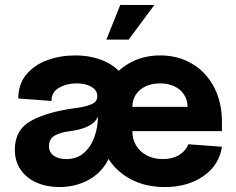

<svg xmlns="http://www.w3.org/2000/svg" viewBox="-20 -740 953 776"><path d="M376 -250Q376 -327 408.5 -387.5Q441 -448 498 -482Q555 -516 628 -516Q700 -516 757 -482Q814 -448 845.5 -387Q877 -326 877 -248V-210H515Q515 -177 530.5 -151.5Q546 -126 574 -111.5Q602 -97 638 -97Q676 -97 703 -113Q730 -129 741 -157L877 -147Q866 -73 802.5 -28.5Q739 16 646 16Q566 16 505 -17.5Q444 -51 410 -111.5Q376 -172 376 -250ZM627 -403Q594 -403 568.5 -391Q543 -379 529 -357.5Q515 -336 515 -308H738Q738 -336 724 -357.5Q710 -379 685 -391Q660 -403 627 -403ZM40 -135Q40 -216 106 -252Q172 -288 284 -303Q325 -308 350.5 -319Q376 -330 373 -356Q371 -377 348 -390Q325 -403 290 -403Q250 -403 219 -385.5Q188 -368 188 -332L54 -342Q54 -400 86.5 -439Q119 -478 171.5 -497Q224 -516 284 -516Q349 -516 400.5 -493.5Q452 -471 481.5 -428Q511 -385 511 -326L436 -180Q436 -121 407 -76.5Q378 -32 328.5 -8Q279 16 220 16Q169 16 128 -2Q87 -20 63.5 -54Q40 -88 40 -135ZM376 -273V-318L381 -298Q381 -259 350 -238Q319 -217 264 -210Q228 -206 203 -193Q178 -180 178 -149Q178 -124 197.5 -110.5Q217 -97 248 -97Q290 -97 318.5 -121.5Q347 -146 361.5 -186Q376 -226 376 -273ZM466 -720H604L500 -580H410Z"/></svg>

Font: Uncut Sans Variable
Style: Regular
Weight: 400
Designer: Kasper Nordkvist
Foundry: UNCUT.wtf
Version: Version 1.304;Glyphs 3.2 (3246)